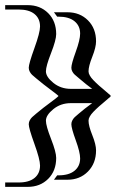

<svg xmlns="http://www.w3.org/2000/svg" viewBox="-29 -728 458 748"><path d="M-8.8 -708H79.1Q127.4 -708 158.7 -676.8Q189.9 -645.5 189.9 -595.2Q189.9 -572.3 169.9 -521.2Q149.9 -470.2 149.9 -450.2Q149.9 -428.7 178.7 -405.3Q207.5 -381.8 247.1 -381.8H330.1Q306.6 -398.9 277.8 -423.8Q266.1 -433.6 262 -437.3Q257.8 -440.9 253.4 -448.2Q249 -455.6 249 -463.9Q249 -479 266.1 -526.1Q283.2 -573.2 283.2 -597.2Q283.2 -627.4 261.2 -645.3Q239.3 -663.1 199.2 -663.1H193.8L181.2 -680.2H233.9Q282.2 -680.2 313.7 -648.7Q345.2 -617.2 345.2 -566.9Q345.2 -543.9 330.6 -507.1Q315.9 -470.2 315.9 -450.2Q315.9 -446.3 317.1 -442.1Q318.4 -438 321 -433.6Q323.7 -429.2 326.7 -425Q329.6 -420.9 335.2 -415.3Q340.8 -409.7 345 -405.5Q349.1 -401.4 356.9 -394.5Q364.7 -387.7 370.4 -383.1Q376 -378.4 385.7 -369.9Q395.5 -361.3 401.9 -356V-352.1Q395.5 -346.7 385.7 -338.1Q376 -329.6 370.4 -325Q364.7 -320.3 356.9 -313.5Q349.1 -306.6 345 -302.5Q340.8 -298.3 335.2 -292.7Q329.6 -287.1 326.7 -283Q323.7 -278.8 321 -274.4Q318.4 -270 317.1 -265.9Q315.9 -261.7 315.9 -257.8Q315.9 -237.8 330.6 -201.4Q345.2 -165 345.2 -142.1Q345.2 -91.8 313.7 -59.8Q282.2 -27.8 233.9 -27.8H181.2L193.8 -44.9H199.2Q239.3 -44.9 261.2 -62.7Q283.2 -80.6 283.2 -110.8Q283.2 -134.8 266.1 -181.6Q249 -228.5 249 -244.1Q249 -252.4 253.2 -259.8Q257.3 -267.1 262.2 -271.7Q267.1 -276.4 277.8 -285.2Q300.3 -304.7 330.1 -326.2H247.1Q207.5 -326.2 178.7 -302.7Q149.9 -279.3 149.9 -257.8Q149.9 -237.8 169.9 -186.8Q189.9 -135.7 189.9 -112.8Q189.9 -62.5 158.7 -31.2Q127.4 0 79.1 0H-8.8V-17.1H43.9Q84 -17.1 105.5 -34.7Q127 -52.2 127 -83Q127 -106.9 105 -167.7Q83 -228.5 83 -244.1Q83 -252.4 87.2 -259.8Q91.3 -267.1 96.2 -271.7Q101.1 -276.4 111.8 -285.2Q141.1 -309.6 166.3 -327.9Q191.4 -346.2 198.2 -353V-355Q191.4 -361.3 166.3 -379.9Q141.1 -398.4 111.8 -422.9Q101.1 -431.6 96.2 -436.3Q91.3 -440.9 87.2 -448.2Q83 -455.6 83 -463.9Q83 -479.5 105 -540.3Q127 -601.1 127 -625Q127 -655.8 105.5 -673.3Q84 -690.9 43.9 -690.9H-8.8Z"/></svg>

Font: FoglihtenFr01
Style: Regular
Weight: 500
Version: Version 0.68